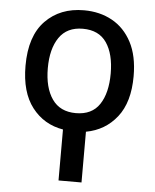

<svg xmlns="http://www.w3.org/2000/svg" viewBox="-55 -595 710 882"><g transform="rotate(5 300.0 -154.5)"><path d="M248 240V5Q159 -10 105 -80Q51 -150 51 -272Q51 -409 119 -479Q187 -549 297 -549Q370 -549 427 -517.5Q484 -486 517 -423.5Q550 -361 550 -267Q550 -147 496 -78.5Q442 -10 354 6V240ZM300 -75Q374 -75 409 -127.5Q444 -180 444 -270Q444 -360 408.5 -412Q373 -464 299 -464Q226 -464 190 -411.5Q154 -359 154 -270Q154 -180 190.5 -127.5Q227 -75 300 -75Z"/></g></svg>

Font: Noto Sans Mono Medium
Style: Regular
Weight: 500
Designer: Monotype Design Team
Foundry: Monotype Imaging Inc.
Version: Version 2.014